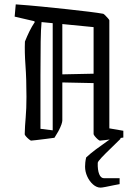

<svg xmlns="http://www.w3.org/2000/svg" viewBox="-20 -634 616 878"><path d="M94 -444Q104 -469 114.5 -490.5Q125 -512 139 -533L137 -537L47 -558L52 -614Q109 -610 169.5 -604Q230 -598 286 -592Q342 -586 386 -580.5Q430 -575 452 -571Q455 -570 461.5 -563.5Q468 -557 474 -550Q480 -543 480 -541V-47L544 -36V-5Q532 -3 507.5 0.5Q483 4 462 6.5Q441 9 437 9Q434 9 427 3Q420 -3 414 -10.5Q408 -18 408 -21V-254L265 -257V-83Q265 -77 261 -65Q257 -53 247 -34L229 -4Q216 -2 191.5 1Q167 4 146.5 6.5Q126 9 122 9Q120 9 112.5 3Q105 -3 99 -10Q93 -17 93 -20Q94 -59 97.5 -97.5Q101 -136 101 -191Q101 -273 96.5 -334.5Q92 -396 94 -444ZM165 -45 221 -38V-528L170 -533Q167 -502 166 -444Q165 -386 165 -289.5Q165 -193 165 -45ZM408 -510 265 -524V-294L408 -297ZM440 224Q422 224 405.5 209.5Q389 195 379 173Q369 151 369 128Q369 120 370 109.5Q371 99 374 86Q392 69 418 49.5Q444 30 470 12Q496 -6 515 -19L532 0Q511 21 486.5 44.5Q462 68 444.5 86.5Q427 105 427 111Q426 143 433.5 162Q441 181 456 181H527V208Q519 209 500.5 213Q482 217 464 220.5Q446 224 440 224Z"/></svg>

Font: Grenze Gotisch Light
Style: Regular
Weight: 300
Designer: Renata Polastri
Foundry: Omnibus-Type
Version: Version 1.001